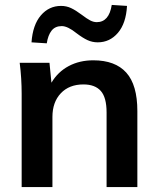

<svg xmlns="http://www.w3.org/2000/svg" viewBox="-20 -760 643 780"><path d="M68 0V-379Q68 -410 66 -442Q64 -474 60 -505H181L189 -424Q215 -468 259 -491.5Q303 -515 359 -515Q448 -515 493 -465Q538 -415 538 -309V0H413V-303Q413 -364 389.5 -390.5Q366 -417 319 -417Q261 -417 227 -381Q193 -345 193 -285V0ZM170 -584 108 -588Q113 -659 146 -697.5Q179 -736 228 -736Q250 -736 269 -727Q288 -718 312 -700Q333 -684 346.5 -677Q360 -670 373 -670Q423 -670 434 -740L496 -736Q492 -665 459 -626.5Q426 -588 377 -588Q355 -588 335.5 -597Q316 -606 291 -625Q255 -654 231 -654Q204 -654 189.5 -635.5Q175 -617 170 -584Z"/></svg>

Font: MulishBold
Style: Bold
Weight: 700
Designer: Vernon Adams
Foundry: Vernon Adams
Version: Version 3.602; ttfautohint (v1.8.3)